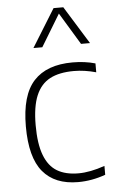

<svg xmlns="http://www.w3.org/2000/svg" viewBox="-56 -846 531 894"><g transform="rotate(-5 209.0 -399.5)"><path d="M52.5 -270Q52.5 -416 113.2 -482.2Q174 -548.5 295 -548.5Q352.5 -548.5 401 -534.5V-493Q347.5 -508 297.5 -508Q229 -508 185.5 -485Q142 -462 120.2 -410.2Q98.5 -358.5 98.5 -272Q98.5 -184.5 118.8 -131.5Q139 -78.5 178.5 -55Q218 -31.5 278 -31.5Q332.5 -31.5 401 -55.5V-14Q337 9 273 9Q164.5 9 108.5 -58Q52.5 -125 52.5 -270ZM384 -631H342L251.5 -780.5L161 -631H119.5L229 -808H274.5Z"/></g></svg>

Font: Encode Sans ExtraLight
Style: Regular
Weight: 275
Designer: Multiple Designers
Foundry: Impallari Type
Version: Version 2.000